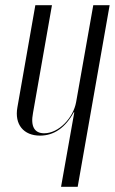

<svg xmlns="http://www.w3.org/2000/svg" viewBox="-20 -719 442 739"><path d="M264 -287H266L215 0H279L402 -699H339L273 -326C262 -265 206 -206 150 -206C113 -206 97 -232 107 -284L180 -699H116L47 -306C35 -240 71 -197 134 -197C188 -197 232 -228 264 -287Z"/></svg>

Font: Moniqa Ita Display
Style: Italic
Weight: 400
Italic angle: -10°
Designer: Rajesh Rajput
Foundry: Rajesh Rajput
Version: Version 1.000